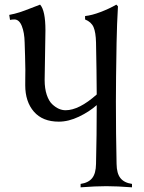

<svg xmlns="http://www.w3.org/2000/svg" viewBox="-20 -801 614 821"><path d="M475.6 -366.2Q475.6 -227.1 478.5 -100.1Q479 -59.6 494.9 -39.6Q510.7 -19.5 544.4 -14.6V0Q481 -4.9 434.6 -4.9Q388.2 -4.9 324.7 0V-14.6Q358.4 -19.5 374.3 -39.6Q390.1 -59.6 390.6 -100.1Q393.6 -221.2 393.6 -351.6Q361.8 -323.2 317.4 -302Q272.9 -280.8 231.4 -280.8Q162.1 -280.8 125 -323.5Q87.9 -366.2 87.9 -436.5Q87.9 -448.7 88.1 -472.4Q88.4 -496.1 88.4 -502.9Q88.4 -525.9 87.2 -560.8Q85.9 -595.7 85.4 -619.1Q84.5 -662.1 73.2 -689.9Q62 -717.8 41.5 -717.8Q31.7 -717.8 22.9 -715.8L19.5 -737.3Q43 -741.7 63.5 -748.3Q84 -754.9 112.1 -766.1Q140.1 -777.3 151.4 -781.2Q174.3 -756.3 174.3 -671.4Q174.3 -645.5 172.6 -564Q170.9 -482.4 170.9 -459Q170.9 -422.4 179.9 -395.5Q189 -368.7 203.4 -355.2Q217.8 -341.8 231.9 -335.7Q246.1 -329.6 260.3 -329.6Q317.9 -329.6 393.6 -397Q393.1 -494.6 390.6 -619.1Q389.6 -662.6 380.1 -684.8Q370.6 -707 343.8 -717.8V-732.4Q373 -735.4 410.6 -749.8Q448.2 -764.2 477.5 -781.2L484.4 -773.9Q480 -700.7 478.5 -618.7Q475.6 -456.1 475.6 -366.2Z"/></svg>

Font: Flanker
Style: Regular
Weight: 400
Designer: Flanker
Foundry: Flanker
Version: Version 2.027